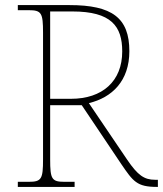

<svg xmlns="http://www.w3.org/2000/svg" viewBox="-20 -734 640 754"><path d="M50 0H273V-20H233C183 -20 177 -31 177 -108V-321H301L456 -90C503 -21 518 0 596 0H600V-28H589C546 -28 521 -46 480 -106L329 -329C420 -351 488 -416 488 -533C488 -664 420 -714 253 -714H50V-694H93C143 -694 149 -683 149 -606V-108C149 -31 143 -20 93 -20H50ZM259 -346H177V-689H264C417 -689 460 -631 460 -532C460 -415 382 -346 259 -346Z"/></svg>

Font: Noto Serif Malayalam Thin
Style: Regular
Weight: 100
Designer: Indian type Foundry, Jelle Bosma, Monotype Design Team
Foundry: Monotype Imaging Inc.
Version: Version 2.104